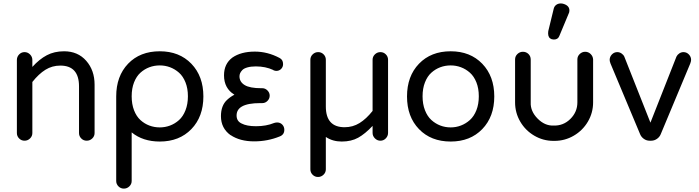

<svg xmlns="http://www.w3.org/2000/svg" viewBox="-20 -821 4102 1127"><path d="M535.2 -324.2V-40Q535.2 -21.5 521.5 -8.3Q507.8 4.9 488.8 4.9Q470.2 4.9 457 -8.3Q443.8 -21.5 443.8 -40V-314Q443.8 -436 334 -436Q286.1 -436 246.8 -411.6Q207.5 -387.2 169.9 -339.8V-40Q169.9 -21.5 156.2 -8.3Q142.6 4.9 124 4.9Q105.5 4.9 92.3 -8.3Q79.1 -21.5 79.1 -40V-469.2Q79.1 -487.8 92.3 -501.5Q105.5 -515.1 124 -515.1Q142.6 -515.1 156.2 -501.5Q169.9 -487.8 169.9 -469.2V-428.2Q210.9 -473.6 254.9 -496.8Q298.8 -520 356 -520Q437 -520 486.1 -464.1Q535.2 -408.2 535.2 -324.2Z M918 -520Q1032.7 -520 1103.3 -446.8Q1173.8 -373.5 1173.8 -254.9Q1173.8 -136.2 1103.3 -63.2Q1032.7 9.8 918 9.8Q818.4 9.8 752.9 -43.9V241.2Q752.9 259.8 739.3 272.9Q725.6 286.1 707 286.1Q688.5 286.1 675.3 272.9Q662.1 259.8 662.1 241.2V-254.9Q662.1 -374 731.9 -447Q801.8 -520 918 -520ZM918 -73.2Q949.2 -73.2 978 -84Q1006.8 -94.7 1030.8 -116.2Q1054.7 -137.7 1068.8 -173.8Q1083 -210 1083 -255.9Q1083 -301.8 1068.8 -337.4Q1054.7 -373 1030.8 -394.3Q1006.8 -415.5 978 -426.3Q949.2 -437 918 -437Q885.7 -437 856.9 -426.3Q828.1 -415.5 804.4 -394.3Q780.8 -373 766.8 -337.4Q752.9 -301.8 752.9 -255.9Q752.9 -209.5 766.8 -173.6Q780.8 -137.7 804.4 -116.2Q828.1 -94.7 856.9 -84Q885.7 -73.2 918 -73.2Z M1606.9 -102.1Q1625 -102.1 1637 -89.6Q1648.9 -77.1 1648.9 -59.1Q1648.9 -30.3 1621.6 -20Q1550.8 8.8 1471.7 8.8Q1388.7 8.8 1334 -27.8H1333Q1276.9 -68.4 1276.9 -139.2Q1276.9 -201.7 1313 -234.9Q1333 -253.4 1356 -265.1Q1294.9 -302.2 1294.9 -378.9Q1294.9 -446.3 1343.8 -482.9Q1394.5 -518.1 1475.6 -518.1Q1550.8 -518.1 1620.6 -481Q1641.6 -470.7 1641.6 -444.8Q1641.6 -427.7 1630.1 -416.3Q1618.7 -404.8 1601.6 -404.8Q1594.2 -404.8 1584 -409.2V-410.2Q1538.6 -431.2 1481.9 -431.2Q1452.6 -431.2 1432.1 -425.3Q1411.6 -419.4 1402.3 -409.7Q1393.1 -399.9 1389.4 -391.1Q1385.7 -382.3 1385.7 -373Q1385.7 -340.3 1416 -321.8Q1445.8 -303.2 1514.6 -303.2H1520Q1537.1 -303.2 1550 -290Q1563 -276.9 1563 -259.8Q1563 -241.7 1550 -228.8Q1537.1 -215.8 1520 -215.8H1507.8Q1434.6 -215.8 1399.9 -195.8Q1368.7 -177.7 1368.7 -143.1Q1368.7 -109.9 1397.9 -96.2Q1428.2 -80.1 1482.9 -80.1Q1542.5 -80.1 1588.9 -99.1Q1597.7 -102.1 1606.9 -102.1Z M2257.8 -470.2V-41Q2257.8 -22.5 2244.6 -8.8Q2231.4 4.9 2212.9 4.9Q2194.3 4.9 2180.7 -8.8Q2167 -22.5 2167 -41V-82Q2123 -35.2 2082.5 -12.7Q2042 9.8 1985.8 9.8Q1932.6 9.8 1892.6 -17.1V172.9Q1892.6 191.4 1878.9 204.6Q1865.2 217.8 1846.7 217.8Q1828.1 217.8 1814.9 204.6Q1801.8 191.4 1801.8 172.9V-470.2Q1801.8 -488.8 1815.4 -502Q1829.1 -515.1 1847.7 -515.1Q1866.2 -515.1 1879.4 -502Q1892.6 -488.8 1892.6 -470.2V-195.8Q1892.6 -74.2 2002.9 -74.2Q2050.8 -74.2 2090.3 -98.6Q2129.9 -123 2167 -169.9V-470.2Q2167 -488.8 2180.7 -502Q2194.3 -515.1 2212.9 -515.1Q2231.4 -515.1 2244.6 -502Q2257.8 -488.8 2257.8 -470.2Z M2625.5 9.8Q2509.8 9.8 2439.5 -63Q2369.1 -135.7 2369.1 -254.9Q2369.1 -374 2439.5 -447Q2509.8 -520 2625.5 -520Q2740.2 -520 2810.8 -446.8Q2881.3 -373.5 2881.3 -254.9Q2881.3 -136.2 2810.8 -63.2Q2740.2 9.8 2625.5 9.8ZM2625.5 -437Q2593.3 -437 2564.5 -426.3Q2535.6 -415.5 2512 -394.3Q2488.3 -373 2474.4 -337.4Q2460.4 -301.8 2460.4 -255.9Q2460.4 -210 2474.4 -174.1Q2488.3 -138.2 2512 -116.7Q2535.6 -95.2 2564.5 -84.2Q2593.3 -73.2 2625.5 -73.2Q2656.7 -73.2 2685.5 -84.2Q2714.4 -95.2 2738.3 -116.7Q2762.2 -138.2 2776.4 -174.1Q2790.5 -210 2790.5 -255.9Q2790.5 -301.8 2776.4 -337.4Q2762.2 -373 2738.3 -394.3Q2714.4 -415.5 2685.5 -426.3Q2656.7 -437 2625.5 -437Z M3461.4 -472.2V-220.2Q3461.4 -159.2 3430.9 -107.2Q3400.4 -55.2 3348.1 -24.7Q3295.9 5.9 3234.4 5.9H3229Q3168 5.9 3116 -24.7Q3064 -55.2 3033.7 -107.2Q3003.4 -159.2 3003.4 -220.2V-472.2Q3003.4 -490.7 3017.1 -503.9Q3030.8 -517.1 3049.3 -517.1Q3068.4 -517.1 3081.8 -504.2Q3095.2 -491.2 3095.2 -471.2V-469.2V-220.2Q3092.8 -168.5 3135.3 -125.2Q3177.7 -82 3229 -84Q3286.6 -82 3327.9 -122.8Q3369.1 -163.6 3369.1 -220.2V-472.2Q3369.1 -490.7 3382.8 -503.9Q3396.5 -517.1 3415 -517.1Q3433.6 -517.1 3447 -503.9Q3460.4 -490.7 3461.4 -472.2ZM3322.3 -759.8Q3322.3 -748.5 3318.4 -742.2L3263.2 -609.9Q3255.4 -588.9 3231 -588.9Q3228 -588.9 3218.3 -590.8Q3197.3 -598.1 3197.3 -625Q3197.3 -635.3 3198.2 -638.2L3230 -769Q3233.4 -784.2 3244.9 -792.5Q3256.3 -800.8 3272 -800.8Q3280.3 -800.8 3289.1 -797.9Q3322.3 -787.1 3322.3 -759.8Z M4036.6 -469.2Q4036.6 -461.4 4031.7 -448.2L3857.9 -32.2Q3851.1 -16.1 3835.7 -5.6Q3820.3 4.9 3802.7 4.9H3792.5Q3774.9 4.9 3759.8 -5.6Q3744.6 -16.1 3737.8 -32.2L3563.5 -448.2Q3558.6 -461.4 3558.6 -469.2Q3558.6 -487.8 3571.8 -501.5Q3585 -515.1 3603.5 -515.1Q3616.2 -515.1 3627.7 -507.6Q3639.2 -500 3644.5 -488.8L3797.9 -101.1L3950.7 -488.8Q3956.1 -500 3967.5 -507.6Q3979 -515.1 3991.7 -515.1Q4010.3 -515.1 4023.4 -501.5Q4036.6 -487.8 4036.6 -469.2Z"/></svg>

Font: Aka-Acid-Varela
Style: Regular
Weight: 400
Designer: Joe Prince, Avraham Cornfeld, Cyberella
Foundry: Joe Prince, Avraham Cornfeld, Cyberella
Version: Version 2.000; ttfautohint (v1.5.33-1714) -l 8 -r 50 -G 200 